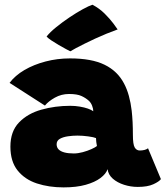

<svg xmlns="http://www.w3.org/2000/svg" viewBox="-20 -785 700 812"><path d="M248.5 7.5Q187 7.5 136 -9.2Q85 -26 54.5 -64Q24 -102 24 -165Q24 -229.5 60.5 -267.2Q97 -305 155 -321.2Q213 -337.5 277 -337.5Q298 -337.5 317.2 -334.2Q336.5 -331 351.5 -325.8Q366.5 -320.5 374.5 -314.5Q374.5 -325 369.5 -338Q364.5 -351 355.5 -359Q343 -370.5 324.5 -379Q306 -387.5 272 -387.5Q239.5 -387.5 212 -372Q184.5 -356.5 170 -338.5L20.5 -434.5Q43.5 -465.5 83.2 -488.8Q123 -512 172.8 -525Q222.5 -538 276 -538Q367.5 -538 422.2 -511.2Q477 -484.5 504.5 -432Q517 -408.5 525 -379.5Q533 -350.5 537 -316.5Q539.5 -293.5 540.8 -268.2Q542 -243 542 -215.5Q542 -174 549.8 -161.2Q557.5 -148.5 571 -148.5Q582.5 -148.5 592.2 -151.2Q602 -154 606 -158L660.5 -27.5Q653 -17 628.5 -5.8Q604 5.5 562.5 5.5Q533 5.5 504.8 -3.5Q476.5 -12.5 457.2 -29.2Q438 -46 435 -69.5Q428.5 -50 405 -32.2Q381.5 -14.5 342.5 -3.5Q303.5 7.5 248.5 7.5ZM292 -136Q310 -136 330.2 -141.5Q350.5 -147 367 -154.5Q383.5 -162 390 -167.5Q388.5 -173 387.2 -184.2Q386 -195.5 386 -201Q377 -205 353.2 -208.2Q329.5 -211.5 307.5 -211.5Q287 -211.5 266.8 -208.5Q246.5 -205.5 233 -197.8Q219.5 -190 219.5 -175Q219.5 -161.5 228 -153Q236.5 -144.5 252.8 -140.2Q269 -136 292 -136ZM371 -765Q400.5 -749.5 422.8 -727.2Q445 -705 459.2 -686Q473.5 -667 477.5 -660.5Q455 -652.5 430.5 -642.5Q406 -632.5 382.2 -621.5Q358.5 -610.5 337.8 -600.2Q317 -590 301.2 -581.5Q285.5 -573 277.5 -568Q273 -570 259 -577.5Q245 -585 228.2 -594.8Q211.5 -604.5 197 -614.2Q182.5 -624 177 -630.5Q191.5 -649 217.8 -670.2Q244 -691.5 273.8 -711.5Q303.5 -731.5 330 -746Q356.5 -760.5 371 -765Z"/></svg>

Font: Grandstander Thin Black
Style: Regular
Weight: 900
Version: Version 1.200